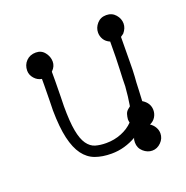

<svg xmlns="http://www.w3.org/2000/svg" viewBox="-116 -703 824 849"><g transform="rotate(-20 296.0 -278.5)"><path d="M163 -444 161 -442V-396Q161 -353 160 -324Q159 -295 159 -280Q159 -207 167 -164Q175 -121 191 -98.5Q207 -76 229 -69.5Q251 -63 280 -63Q318 -63 351.5 -76.5Q385 -90 407 -113Q406 -118 405.5 -122Q405 -126 405 -129Q406 -141 409.5 -152.5Q413 -164 423 -172L433 -180L434 -186Q437 -203 439.5 -224.5Q442 -246 444 -271V-275Q444 -299 446.5 -348.5Q449 -398 449 -479Q430 -487 421 -502Q412 -517 412 -534Q412 -557 428.5 -576Q445 -595 472 -595Q499 -595 515.5 -576Q532 -557 532 -534Q532 -512 515 -492L501 -482Q500 -416 500 -370Q500 -324 498 -296L496 -269Q495 -254 494.5 -232.5Q494 -211 492 -183Q525 -163 525 -129Q525 -112 516 -97Q507 -82 489 -74Q503 -65 511 -51Q519 -37 519 -22Q519 2 501 20Q483 38 460 38Q437 38 418 21Q399 4 399 -22Q399 -36 403 -43Q377 -28 347.5 -19.5Q318 -11 286 -11Q243 -11 210 -23Q177 -35 154.5 -65.5Q132 -96 120 -147.5Q108 -199 107 -279Q107 -295 108 -324Q109 -353 109 -398V-427Q89 -430 74.5 -446.5Q60 -463 60 -483Q60 -510 77.5 -528Q95 -546 123 -546Q149 -546 164.5 -526Q180 -506 180 -483Q180 -461 163 -444Z"/></g></svg>

Font: Nelagoney
Style: Regular
Weight: 400
Designer: Kanati
Foundry: Kanati and Michael Everson
Version: Version 2.000